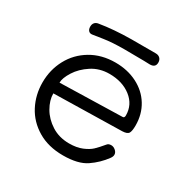

<svg xmlns="http://www.w3.org/2000/svg" viewBox="-149 -787 917 930"><g transform="rotate(30 309.5 -322.5)"><path d="M58 -253Q58 -324 90 -383.5Q122 -443 181 -478Q240 -513 317 -513Q385 -513 439 -485.5Q493 -458 523 -409Q553 -360 553 -297Q553 -267 546 -254.5Q539 -242 511 -241L130 -233Q130 -195 153 -155Q176 -115 218.5 -88Q261 -61 317 -61Q359 -61 389 -73.5Q419 -86 436 -102Q453 -118 477 -147Q484 -156 499 -156Q512 -156 523.5 -146Q535 -136 535 -123Q535 -113 527 -102Q495 -58 449.5 -27Q404 4 320 4Q238 4 178.5 -31.5Q119 -67 88.5 -125.5Q58 -184 58 -253ZM478 -302Q488 -302 488 -316Q488 -376 440 -413.5Q392 -451 319 -451Q264 -451 221 -423Q178 -395 154 -357Q130 -319 130 -293ZM123 -603Q123 -616 130 -624.5Q137 -633 150 -635Q228 -648 326 -649H384H463Q478 -649 487 -640Q496 -631 496 -616Q496 -588 464 -588Q446 -588 432 -589L323 -590Q254 -590 206.5 -582.5Q159 -575 151 -574Q138 -572 130.5 -580Q123 -588 123 -603Z"/></g></svg>

Font: Mali
Style: Regular
Weight: 400
Version: Version 1.000; ttfautohint (v1.6)